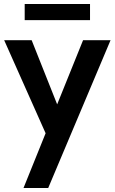

<svg xmlns="http://www.w3.org/2000/svg" viewBox="-20 -702 577 964"><path d="M432 -601H104V-682H432ZM222 242H98L209 -33L1 -500H139L267 -178L397 -500H535Z"/></svg>

Font: Cabin
Style: Bold
Weight: 700
Designer: Pablo Impallari
Foundry: Pablo Impallari. http://www.impallari.com Igino Marini. http://www.ikern.com
Version: Version 3.001;hotconv 1.0.109;makeotfexe 2.5.65596